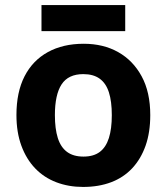

<svg xmlns="http://www.w3.org/2000/svg" viewBox="-20 -729 659 759"><path d="M574 -274Q574 -205.6 555.5 -153.1Q536.9 -100.5 502.5 -63.7Q468 -27 419 -8.5Q370 10 308.4 10Q251.2 10 202.6 -8.5Q154 -27 119 -63.5Q84 -100 64.5 -153Q45 -206 45 -274.2Q45 -364.7 77 -427.3Q109.1 -489.9 168.9 -522.9Q228.7 -556 311 -556Q388.4 -556 447.2 -523Q506 -490 540 -427.3Q574 -364.7 574 -274ZM197 -273.8Q197 -220 208.5 -183.5Q220 -147 245 -128.5Q270 -110 310 -110Q350 -110 374.5 -128.5Q399 -147 410.5 -183.5Q422 -220 422 -273.6Q422 -328 410.5 -364Q399 -400 374 -418Q349.1 -436 309.3 -436Q250 -436 223.5 -395.5Q197 -355 197 -273.8ZM475 -709V-606H144V-709Z"/></svg>

Font: Noto Sans Armenian
Style: Regular
Weight: 400
Designer: Monotype Design Team
Foundry: Monotype Imaging Inc.
Version: Version 2.007